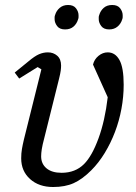

<svg xmlns="http://www.w3.org/2000/svg" viewBox="-20 -738 545 770"><path d="M39 -447 93 -491Q119 -513 136.5 -520.5Q154 -528 172 -528Q194 -528 209.5 -514.5Q225 -501 225 -475Q225 -466 223.5 -454.5Q222 -443 217 -423L158 -186Q150 -156 147.5 -139.5Q145 -123 145 -111Q145 -81 166.5 -63Q188 -45 227 -45Q282 -45 317 -80Q349 -112 375 -183Q401 -254 412 -348L353 -479Q358 -500 375 -514Q392 -528 412 -528Q442 -528 459 -497.5Q476 -467 476 -398Q476 -350 467 -301.5Q458 -253 441 -208.5Q424 -164 400 -124.5Q376 -85 346 -55Q310 -19 275.5 -3.5Q241 12 193 12Q136 12 100.5 -20Q65 -52 65 -103Q65 -123 68 -140.5Q71 -158 76 -179L146 -460L131 -469L57 -423ZM241 -620Q219 -620 209 -633.5Q199 -647 199 -661Q199 -665 199 -669Q199 -673 201 -678Q206 -695 219.5 -706.5Q233 -718 253 -718Q275 -718 285 -704.5Q295 -691 295 -677Q295 -673 295 -669Q295 -665 293 -660Q288 -643 275 -631.5Q262 -620 241 -620ZM418 -620Q396 -620 386 -633.5Q376 -647 376 -661Q376 -665 376 -669Q376 -673 378 -678Q383 -695 396 -706.5Q409 -718 430 -718Q452 -718 462 -704.5Q472 -691 472 -677Q472 -673 472 -669Q472 -665 470 -660Q465 -643 451.5 -631.5Q438 -620 418 -620Z"/></svg>

Font: IBM Plex Serif
Style: Italic
Weight: 400
Italic angle: -14°
Designer: Mike Abbink, Paul van der Laan, Pieter van Rosmalen
Foundry: Bold Monday
Version: Version 3.001